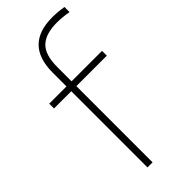

<svg xmlns="http://www.w3.org/2000/svg" viewBox="-262 -862 905 905"><g transform="rotate(-45 191.0 -409.0)"><path d="M124.5 0V-508H9.5V-540H124.5V-632Q124.5 -818 307.5 -818Q343.5 -818 382.5 -811.5V-777.5Q342 -785 305.5 -785Q231 -785 194.8 -751.2Q158.5 -717.5 158.5 -634.5V-540H361.5V-508H158.5V0Z"/></g></svg>

Font: Encode Sans SemiExpanded SemiExpanded Thin
Style: Regular
Weight: 100
Width: 6
Designer: Multiple Designers
Foundry: Impallari Type
Version: Version 3.000; ttfautohint (v1.8.3) -l 8 -r 50 -G 200 -x 14 